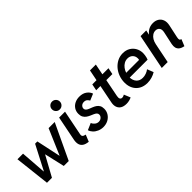

<svg xmlns="http://www.w3.org/2000/svg" viewBox="134 -1704 2667 2667"><g transform="rotate(-45 1468.0 -370.0)"><path d="M134.3 0 75.2 -521H185.1L212.9 -144H216.3L401.4 -500.5H445.8L522 -143.6H524.9L687 -521H807.1L561.5 0H464.4L396.5 -295.4H393.6L231.9 0Z M947.3 7.8Q890.6 2 860.1 -20Q829.6 -42 821 -78.1Q812.5 -114.3 822.3 -162.1L893.6 -521H1009.8L935.5 -147.9Q931.6 -127.4 939.7 -116.2Q947.8 -105 961.7 -99.9Q975.6 -94.7 988.3 -92.3ZM981.4 -594.2Q948.7 -594.2 926.5 -616.7Q904.3 -639.2 904.3 -671.4Q904.3 -703.6 926.5 -725.8Q948.7 -748 981.4 -748Q1013.7 -748 1036.1 -725.8Q1058.6 -703.6 1058.6 -671.4Q1058.6 -639.2 1036.1 -616.7Q1013.7 -594.2 981.4 -594.2Z M1237.8 7.8Q1191.9 7.8 1152.6 -9.3Q1113.3 -26.4 1087.2 -54.4Q1061 -82.5 1052.2 -114.7L1151.9 -157.7Q1160.2 -131.3 1185.8 -110.4Q1211.4 -89.4 1243.2 -89.4Q1264.2 -89.4 1281.2 -98.6Q1298.3 -107.9 1308.3 -122.8Q1318.4 -137.7 1318.4 -155.8Q1318.4 -177.2 1304.2 -190.4Q1290 -203.6 1267.1 -213.6Q1244.1 -223.6 1218.8 -234.6Q1193.4 -245.6 1170.7 -261.7Q1147.9 -277.8 1133.5 -303.2Q1119.1 -328.6 1119.1 -367.7Q1119.1 -416.5 1142.6 -452.6Q1166 -488.8 1206.3 -508.8Q1246.6 -528.8 1296.4 -528.8Q1364.7 -528.8 1407.5 -496.6Q1450.2 -464.4 1462.4 -422.9L1366.2 -382.3Q1357.9 -399.9 1339.8 -416Q1321.8 -432.1 1291.5 -432.1Q1259.3 -432.1 1240 -413.1Q1220.7 -394 1220.7 -370.1Q1220.7 -349.1 1235.4 -335.9Q1250 -322.8 1273.2 -313.2Q1296.4 -303.7 1322.5 -293.7Q1348.6 -283.7 1371.8 -268.3Q1395 -252.9 1409.7 -228.3Q1424.3 -203.6 1424.3 -164.6Q1424.3 -115.2 1399.4 -76.2Q1374.5 -37.1 1332.5 -14.6Q1290.5 7.8 1237.8 7.8Z M1693.8 6.8Q1637.7 6.8 1604.2 -14.4Q1570.8 -35.6 1558.8 -72.5Q1546.9 -109.4 1555.7 -154.3L1660.2 -681.2H1775.4L1673.8 -165Q1667 -130.4 1676.8 -113.3Q1686.5 -96.2 1709 -96.2Q1722.2 -96.2 1734.9 -101.3Q1747.6 -106.4 1754.9 -110.8L1793.9 -16.6Q1774.9 -6.8 1748 0Q1721.2 6.8 1693.8 6.8ZM1526.4 -425.3 1545.4 -521H1863.3L1844.2 -425.3Z M2103.5 7.8Q2034.7 7.8 1984.1 -21Q1933.6 -49.8 1906.2 -101.3Q1878.9 -152.8 1878.9 -220.7Q1878.9 -280.3 1898.7 -335.7Q1918.5 -391.1 1955.1 -434.3Q1991.7 -477.5 2041.5 -503.2Q2091.3 -528.8 2150.4 -528.8Q2211.9 -528.8 2257.3 -501.7Q2302.7 -474.6 2327.6 -429.2Q2352.5 -383.8 2352.5 -328.6Q2352.5 -310.5 2349.6 -290.8Q2346.7 -271 2342 -252.7Q2337.4 -234.4 2331.5 -220.7H1959.5L1974.1 -302.2H2245.6Q2247.6 -309.6 2248.3 -316.4Q2249 -323.2 2249 -329.6Q2249 -373 2220.2 -401.9Q2191.4 -430.7 2144.5 -430.7Q2108.4 -430.7 2078.1 -413.3Q2047.9 -396 2025.9 -366.7Q2003.9 -337.4 1991.9 -301Q1980 -264.6 1980 -227.1Q1980 -166 2013.7 -127.4Q2047.4 -88.9 2107.4 -88.9Q2142.6 -88.9 2176 -101.3Q2209.5 -113.8 2231.9 -132.3L2268.6 -39.1Q2233.9 -17.6 2191.4 -4.9Q2148.9 7.8 2103.5 7.8Z M2825.7 8.3Q2777.8 -1 2752.9 -21.5Q2728 -42 2721.2 -71.5Q2714.4 -101.1 2722.2 -138.2L2762.7 -326.7Q2773.4 -377.4 2752.9 -403.8Q2732.4 -430.2 2694.8 -430.2Q2663.1 -430.2 2636.5 -412.6Q2609.9 -395 2591.1 -363.8Q2572.3 -332.5 2564 -291L2505.4 0H2389.2L2493.7 -521H2605L2591.3 -454.1H2609.4L2565.9 -410.2Q2595.7 -468.8 2640.1 -498.8Q2684.6 -528.8 2742.7 -528.8Q2793.9 -528.8 2829.6 -505.6Q2865.2 -482.4 2879.9 -440.9Q2894.5 -399.4 2882.8 -344.7L2841.8 -153.8Q2835 -121.6 2840.1 -108.4Q2845.2 -95.2 2865.7 -90.3Z"/></g></svg>

Font: Reddit Sans SemiBold
Style: Italic
Weight: 600
Italic angle: -11.25°
Designer: Stephen Hutchings
Version: Version 1.013